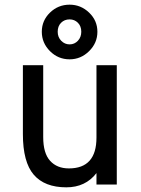

<svg xmlns="http://www.w3.org/2000/svg" viewBox="-20 -790 603 822"><path d="M278 -536Q229 -536 194 -571Q159 -606 159 -654Q159 -702 194 -736Q229 -770 278 -770Q326 -770 361.5 -736Q397 -702 397 -654Q397 -606 361.5 -571Q326 -536 278 -536ZM328 -654Q328 -678 313.5 -692.5Q299 -707 278 -707Q256 -707 241.5 -692.5Q227 -678 227 -654Q227 -631 242 -615.5Q257 -600 278 -600Q299 -600 313.5 -615.5Q328 -631 328 -654ZM393 0V-49Q346 12 264 12Q171 12 124.5 -42Q78 -96 78 -216V-511H165V-203Q165 -134 194.5 -101.5Q224 -69 275 -69Q393 -69 393 -201V-511H480V0Z"/></svg>

Font: Overpass
Style: Regular
Weight: 400
Designer: Delve Withrington, Thomas Jockin
Foundry: Delve Fonts
Version: Version 3.000;DELV;Overpass